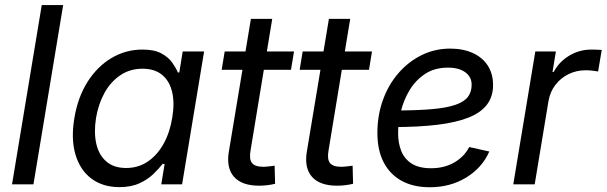

<svg xmlns="http://www.w3.org/2000/svg" viewBox="-20 -748 2461 779"><path d="M236.3 -727.5 115.7 0H28.8L149.4 -727.5Z M464.8 11.2Q397 11.2 350.8 -23.4Q304.7 -58.1 286.1 -121.1Q267.6 -184.1 281.7 -269Q295.9 -354 335.4 -416.3Q375 -478.5 432.6 -512.7Q490.2 -546.9 558.1 -546.9Q606.4 -546.9 635 -531.2Q663.6 -515.6 678.7 -494.1Q693.8 -472.7 701.7 -454.1H707.5L721.2 -539.1H808.1L718.8 0H634.3L647.9 -83H639.6Q625 -64 602.3 -42Q579.6 -20 545.9 -4.4Q512.2 11.2 464.8 11.2ZM491.7 -66.4Q541 -66.4 579.3 -92.3Q617.7 -118.2 643.3 -163.8Q668.9 -209.5 678.7 -269.5Q689 -329.6 678.5 -374.5Q668 -419.4 637.7 -444.3Q607.4 -469.2 558.1 -469.2Q507.8 -469.2 468.8 -443.1Q429.7 -417 404.5 -372.1Q379.4 -327.1 369.6 -269.5Q360.4 -210.9 370.6 -165Q380.9 -119.1 411.4 -92.8Q441.9 -66.4 491.7 -66.4Z M1172.9 -539.1 1160.6 -464.8H879.4L891.6 -539.1ZM998 -671.4H1084.5L996.6 -137.7Q990.2 -102.1 1002.4 -86.7Q1014.6 -71.3 1047.9 -71.3Q1057.1 -71.3 1070.3 -72.8Q1083.5 -74.2 1094.2 -75.7L1096.2 -2.4Q1083 1 1065.9 3.2Q1048.8 5.4 1031.7 5.4Q961.4 5.4 929.7 -30.3Q897.9 -65.9 908.2 -130.9Z M1489.3 -539.1 1477.1 -464.8H1195.8L1208 -539.1ZM1314.5 -671.4H1400.9L1313 -137.7Q1306.6 -102.1 1318.8 -86.7Q1331.1 -71.3 1364.3 -71.3Q1373.5 -71.3 1386.7 -72.8Q1399.9 -74.2 1410.6 -75.7L1412.6 -2.4Q1399.4 1 1382.3 3.2Q1365.2 5.4 1348.1 5.4Q1277.8 5.4 1246.1 -30.3Q1214.4 -65.9 1224.6 -130.9Z M1723.6 11.7Q1657.7 11.7 1610.4 -13.9Q1563 -39.6 1537.1 -88.6Q1511.2 -137.7 1511.2 -208.5Q1511.2 -280.3 1533.7 -342.5Q1556.2 -404.8 1596.7 -451.4Q1637.2 -498 1690.9 -524.4Q1744.6 -550.8 1806.2 -550.8Q1858.9 -550.8 1898.2 -533Q1937.5 -515.1 1959 -481.9Q1980.5 -448.7 1980.5 -402.8Q1980.5 -356.9 1956.5 -324.5Q1932.6 -292 1882.8 -271.7Q1833 -251.5 1755.9 -241.9Q1678.7 -232.4 1572.3 -232.4L1584 -299.8Q1673.3 -299.8 1733.2 -305.2Q1793 -310.5 1828.1 -322.8Q1863.3 -335 1878.4 -355Q1893.6 -375 1893.6 -404.3Q1893.6 -436 1867.7 -454.8Q1841.8 -473.6 1797.9 -473.6Q1743.2 -473.6 1704.8 -448.2Q1666.5 -422.9 1642.1 -382.6Q1617.7 -342.3 1606.4 -296.1Q1595.2 -250 1595.2 -208Q1595.2 -168.5 1607.7 -136.2Q1620.1 -104 1649.7 -84.7Q1679.2 -65.4 1729 -65.4Q1782.2 -65.4 1822.8 -88.6Q1863.3 -111.8 1883.8 -151.4L1965.3 -133.3Q1936 -66.9 1871.3 -27.6Q1806.6 11.7 1723.6 11.7Z M2062.5 0 2151.9 -539.1H2235.4L2221.7 -456.1H2226.6Q2248 -497.1 2289.3 -522Q2330.6 -546.9 2379.4 -546.9Q2389.6 -546.9 2401.9 -546.4Q2414.1 -545.9 2421.4 -545.4L2406.7 -458Q2401.4 -459 2386.7 -460.9Q2372.1 -462.9 2355.5 -462.9Q2318.8 -462.9 2286.9 -447.3Q2254.9 -431.6 2233.2 -403.3Q2211.4 -375 2205.1 -336.4L2149.4 0Z"/></svg>

Font: Inter 18pt
Style: Italic
Weight: 400
Italic angle: -9.3988°
Designer: Rasmus Andersson
Foundry: rsms
Version: Version 4.001;git-66647c0bb